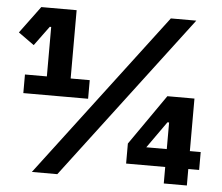

<svg xmlns="http://www.w3.org/2000/svg" viewBox="-50 -755 938 812"><g transform="rotate(5 418.5 -349.0)"><path d="M772 0V-70H818V-146H772V-369H657L508 -155V-70H674V0ZM674 -146H587L667 -259H674ZM222 0 751 -698H643L114 0ZM324 -329V-408H243V-698H93L8 -583L75 -535L136 -618H142V-408H49V-329Z"/></g></svg>

Font: LVC Sans
Style: Bold
Weight: 700
Designer: Mike Abbink, Paul van der Laan, Pieter van Rosmalen
Foundry: Bold Monday
Version: Version 3.0